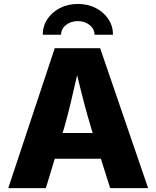

<svg xmlns="http://www.w3.org/2000/svg" viewBox="-20 -978 813 998"><path d="M22.9 0 264.6 -727.5H500.5L750 0H552.7L504.4 -152.8H264.6L218.3 0ZM305.2 -286.6H461.9L453.6 -313.5Q434.6 -376 416.5 -445.1Q398.4 -514.2 380.9 -587.4Q364.3 -514.2 347.9 -445.1Q331.5 -376 313.5 -313.5ZM384.8 -957.5Q437 -957.5 478.3 -936Q519.5 -914.6 543.5 -878.4Q567.4 -842.3 567.4 -797.4H471.2Q471.2 -827.6 446 -847.9Q420.9 -868.2 384.8 -868.2Q348.1 -868.2 322.8 -847.9Q297.4 -827.6 297.4 -797.4H202.1Q202.1 -842.3 226.1 -878.4Q250 -914.6 291.3 -936Q332.5 -957.5 384.8 -957.5Z"/></svg>

Font: Inter Extra Bold
Style: Regular
Weight: 800
Designer: Rasmus Andersson
Foundry: rsms
Version: Version 4.000;git-3c8e0fc